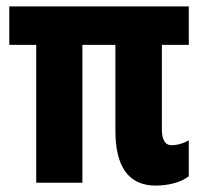

<svg xmlns="http://www.w3.org/2000/svg" viewBox="-20 -570 627 599"><path d="M466 9Q340 9 340 -163V-430H237V0H93V-430H9V-550H569V-430H485V-167Q485 -117 515 -117Q542 -117 569 -132V-20Q549 -5 521.5 2Q494 9 466 9Z"/></svg>

Font: Noto Sans ExtraCondensed ExtraBold
Style: Regular
Weight: 800
Width: 2
Designer: Monotype Design Team
Foundry: Monotype Imaging Inc.
Version: Version 2.013; ttfautohint (v1.8.4.7-5d5b)